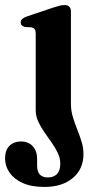

<svg xmlns="http://www.w3.org/2000/svg" viewBox="-46 -502 382 758"><path d="M234 -92.5Q234 -65.5 241.5 -40.5Q249 -15.5 258.8 8.8Q268.5 33 276 57Q283.5 81 283.5 106.5Q283.5 165 241.8 200.5Q200 236 129 236Q78 236 43.8 220.5Q9.5 205 -8.2 179.5Q-26 154 -26 123.5Q-26 90.5 -8.5 73.5Q9 56.5 37 56.5Q66 56.5 83.2 75.2Q100.5 94 100.5 124.5V152.5Q100.5 175.5 111.2 187Q122 198.5 142.5 198.5Q166.5 198.5 179.2 184.8Q192 171 192 144.5Q192 122.5 182.2 102Q172.5 81.5 158 61Q143.5 40.5 129.2 20Q115 -0.5 105 -22Q95 -43.5 95 -66V-368.5Q95 -381.5 91 -386.8Q87 -392 79 -394L52.5 -395.5Q44 -398 39.8 -402.2Q35.5 -406.5 35.5 -413.5Q35.5 -428 58.5 -436.5L164 -472Q180.5 -477.5 190.2 -479.8Q200 -482 210 -482Q221 -482 227.5 -475.5Q234 -469 234 -458Z"/></svg>

Font: Fraunces SemiBold
Style: Regular
Weight: 600
Version: Version 1.000;[b76b70a41]